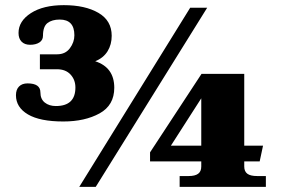

<svg xmlns="http://www.w3.org/2000/svg" viewBox="-20 -726 1099 746"><path d="M42 -356Q42 -378 54 -390Q66 -402 87 -402Q137 -402 137 -367Q137 -341 154 -327.5Q171 -314 197 -314Q273 -314 273 -386Q273 -416 254 -436.5Q235 -457 201 -457H135V-515H202Q234 -515 251.5 -538.5Q269 -562 269 -589Q269 -650 212 -650Q182 -650 164.5 -636.5Q147 -623 147 -587Q147 -570 133 -561Q119 -552 97 -552Q76 -552 64 -564Q52 -576 52 -598Q52 -644 100 -675Q148 -706 228 -706Q311 -706 362.5 -676Q414 -646 414 -587Q414 -553 398 -527Q382 -501 350 -488Q424 -464 424 -385Q424 -317 367 -285.5Q310 -254 226 -254Q135 -254 88.5 -281.5Q42 -309 42 -356ZM719 -696H785L352 0H288ZM678 -42H713Q738 -42 750 -51Q762 -60 762 -79V-99H563V-134L763 -439H929V-160H1002L989 -99H929V-79Q929 -60 941 -51Q953 -42 979 -42H1013V0H678ZM762 -160V-344L644 -160Z"/></svg>

Font: Taviraj
Style: Bold
Weight: 700
Designer: Katatrad Team
Foundry: CadsonDemak
Version: Version 1.001